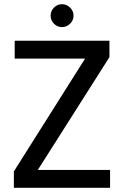

<svg xmlns="http://www.w3.org/2000/svg" viewBox="-20 -894 590 914"><path d="M46 0V-78L385 -615H50V-700H501V-622L160 -85H504V0ZM275 -765Q253 -765 237 -781Q221 -797 221 -819Q221 -842 237 -858Q253 -874 275 -874Q297 -874 313.5 -858Q330 -842 330 -819Q330 -797 313.5 -781Q297 -765 275 -765Z"/></svg>

Font: DMSans_18ptMedium
Style: Regular
Weight: 500
Designer: Colophon Foundry, Jonny Pinhorn
Foundry: Colophon Foundry
Version: Version 4.004;gftools[0.9.30]